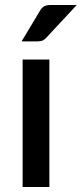

<svg xmlns="http://www.w3.org/2000/svg" viewBox="-20 -748 327 768"><path d="M177.5 -510V0H70.5V-510ZM287 -728 166.5 -598.5Q158.5 -589.5 150.8 -586Q143 -582.5 130.5 -582.5H66.5L139 -703.5Q146 -716 155.2 -722Q164.5 -728 182.5 -728Z"/></svg>

Font: TypoPRO Lato
Style: Regular
Weight: 600
Designer: Lukasz Dziedzic with Adam Twardoch and Botio Nikoltchev
Foundry: tyPoland Lukasz Dziedzic
Version: Version 2.010; 2014-09-01; http://www.latofonts.com/